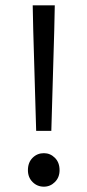

<svg xmlns="http://www.w3.org/2000/svg" viewBox="-20 -690 329 722"><path d="M116 -198 105 -576 103 -670H186L184 -576L173 -198ZM145 12Q120 12 102.5 -5.5Q85 -23 85 -50Q85 -79 102.5 -96.5Q120 -114 145 -114Q169 -114 186.5 -96.5Q204 -79 204 -50Q204 -23 186.5 -5.5Q169 12 145 12Z"/></svg>

Font: CV Source Sans
Style: Regular
Weight: 400
Designer: Paul D. Hunt
Foundry: Adobe Systems Incorporated
Version: Version 3.001